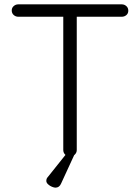

<svg xmlns="http://www.w3.org/2000/svg" viewBox="-20 -720 644 883"><path d="M302 0Q288 0 279.5 -9Q271 -18 271 -30V-667H333V-30Q333 -18 324 -9Q315 0 302 0ZM64 -643Q52 -643 43 -651Q34 -659 34 -672Q34 -684 43 -692Q52 -700 64 -700H540Q552 -700 561 -692Q570 -684 570 -671Q570 -658 561 -650.5Q552 -643 540 -643ZM235 143Q229 143 219 139Q209 135 201 127.5Q193 120 193 112Q193 101 200 94L287 -15H325L261 124Q253 143 235 143Z"/></svg>

Font: zvoove
Style: Regular
Weight: 400
Designer: Vernon Adams (Nunito) & Andrew Paglinawan (Quicksand)
Foundry: zvoove
Version: Version 3.006